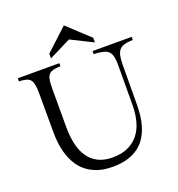

<svg xmlns="http://www.w3.org/2000/svg" viewBox="-160 -1049 1090 1179"><g transform="rotate(-20 385.5 -459.5)"><path d="M533.2 -755.9 389.2 -827.6 246.1 -755.9V-786.6L389.6 -919.4L533.2 -786.1ZM284.2 -710.9V-690.4L265.1 -689.9Q240.7 -688 226.1 -681.9Q211.4 -675.8 203.4 -663.1Q195.3 -650.4 192.6 -629.2Q189.9 -607.9 189.9 -575.7V-328.6Q189.9 -267.6 201.2 -217Q212.4 -166.5 237.1 -130.4Q261.7 -94.2 300.8 -74.5Q339.8 -54.7 395.5 -54.7Q454.1 -54.7 496.3 -74.2Q538.6 -93.8 565.7 -128.4Q592.8 -163.1 605.5 -210.4Q618.2 -257.8 618.7 -313L619.6 -568.8Q620.1 -605 615.7 -627.2Q611.3 -649.4 600.3 -662.6Q589.4 -675.8 570.1 -681.6Q550.8 -687.5 521.5 -689.9L501.5 -690.4V-710.9H756.8V-690.4L739.3 -689.9Q713.9 -688 696.3 -682.1Q678.7 -676.3 667.7 -663.1Q656.7 -649.9 651.6 -627.4Q646.5 -605 646.5 -569.3L645 -310.5Q645 -276.4 641.1 -240Q637.2 -203.6 626.5 -169.2Q615.7 -134.8 597.2 -104.2Q578.6 -73.7 548.8 -50.5Q519 -27.3 476.6 -13.9Q434.1 -0.5 376 -0.5Q315.9 -0.5 272.5 -16.6Q229 -32.7 199 -59.3Q168.9 -85.9 150.4 -119.9Q131.8 -153.8 121.8 -189.5Q111.8 -225.1 108.4 -259.3Q105 -293.5 105 -320.8L104.5 -574.7Q104.5 -608.4 101.3 -629.9Q98.1 -651.4 89.6 -664.1Q81.1 -676.8 66.7 -682.4Q52.2 -688 29.3 -689.9L12.7 -690.4V-710.9Z"/></g></svg>

Font: Varendra
Style: Regular
Weight: 400
Designer: Jacob Thomas
Foundry: Bangla Type Foundry
Version: Version 1.008